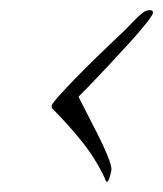

<svg xmlns="http://www.w3.org/2000/svg" viewBox="-20 -403 322 379"><path d="M191 -44Q190 -44 188.5 -47Q187 -50 187 -51Q168 -91 141 -124.5Q114 -158 83 -189Q82 -190 82 -192V-195Q84 -200 97.5 -215Q111 -230 130.5 -250Q150 -270 170 -289.5Q190 -309 206 -324Q222 -339 228 -345Q236 -353 244.5 -362Q253 -371 262 -378Q269 -383 276 -383Q282 -383 282 -378Q282 -374 269 -357.5Q256 -341 236 -319Q216 -297 195 -274.5Q174 -252 157.5 -235Q141 -218 135 -212Q140 -202 150.5 -181.5Q161 -161 172.5 -138.5Q184 -116 192 -96.5Q200 -77 200 -68Q200 -66 197 -55Q194 -44 191 -44Z"/></svg>

Font: Caramel
Style: Regular
Weight: 400
Designer: Robert E. Leuschke
Foundry: Robert E. Leuschke
Version: Version 1.010